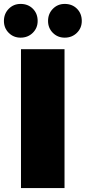

<svg xmlns="http://www.w3.org/2000/svg" viewBox="-57 -959 437 979"><path d="M272 -708V0H50V-708ZM48 -767Q12 -767 -12.5 -791.5Q-37 -816 -37 -852Q-37 -889 -12.5 -914Q12 -939 48 -939Q86 -939 110.5 -914.5Q135 -890 135 -852Q135 -816 110 -791.5Q85 -767 48 -767ZM273 -767Q237 -767 212.5 -791.5Q188 -816 188 -852Q188 -889 212.5 -914Q237 -939 273 -939Q311 -939 335.5 -914.5Q360 -890 360 -852Q360 -816 335 -791.5Q310 -767 273 -767Z"/></svg>

Font: Fz Poppins Black
Style: Regular
Weight: 900
Designer: Ninad Kale (Devanagari), Jonny Pinhorn (Latin)
Foundry: Indian Type Foundry
Version: Vit hóa bi Vntype.Com & FontZin.Com